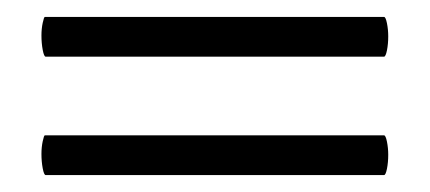

<svg xmlns="http://www.w3.org/2000/svg" viewBox="-20 -303 508 227"><path d="M29 -261Q29 -269 30.5 -276Q32 -283 33 -283H434Q436 -283 437.5 -275.5Q439 -268 439 -260Q439 -251 437.5 -243.5Q436 -236 434 -236H34Q32 -236 30.5 -244Q29 -252 29 -261ZM29 -121Q29 -129 30.5 -136Q32 -143 33 -143H434Q436 -143 437.5 -135.5Q439 -128 439 -120Q439 -111 437.5 -103.5Q436 -96 434 -96H34Q32 -96 30.5 -104Q29 -112 29 -121Z"/></svg>

Font: Cormorant Infant
Style: Bold Italic
Weight: 700
Italic angle: -10°
Designer: Christian Thalmann (Catharsis Fonts)
Foundry: Catharsis Fonts
Version: Version 4.000